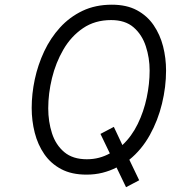

<svg xmlns="http://www.w3.org/2000/svg" viewBox="-20 -732 732 818"><path d="M517 65.5 476.5 -18.5Q448.5 -4 416.5 4Q384.5 12 348.5 12Q285 12 240.8 -11.5Q196.5 -35 168.8 -75.2Q141 -115.5 128 -166.5Q115 -217.5 115 -272Q115 -332 128.2 -394Q141.5 -456 168.2 -513Q195 -570 235.8 -614.8Q276.5 -659.5 331.5 -685.8Q386.5 -712 456.5 -712Q519.5 -712 563.2 -688.5Q607 -665 634.5 -624.8Q662 -584.5 674.8 -534.5Q687.5 -484.5 687.5 -431Q687.5 -362 670.2 -290.5Q653 -219 618.2 -156.5Q583.5 -94 531 -51.5L573 36ZM350 -53.5Q377.5 -53.5 402 -60Q426.5 -66.5 448 -78.5L408 -161.5L465 -191.5L501.5 -114Q541 -151 566.8 -203.8Q592.5 -256.5 605 -315.8Q617.5 -375 617.5 -431.5Q617.5 -485.5 601.2 -535Q585 -584.5 549.2 -615.5Q513.5 -646.5 453.5 -646.5Q384.5 -646.5 333.8 -612Q283 -577.5 250.2 -521.2Q217.5 -465 201.5 -399.2Q185.5 -333.5 185.5 -270.5Q185.5 -214 201.5 -164.2Q217.5 -114.5 253.8 -84Q290 -53.5 350 -53.5Z"/></svg>

Font: Overpass Light
Style: Italic
Weight: 300
Italic angle: -10°
Designer: Delve Withrington, Dave Bailey, Thomas Jockin
Foundry: Delve Fonts LLC
Version: Version 4.000; ttfautohint (v1.8.3)